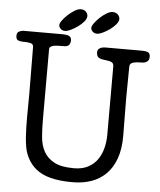

<svg xmlns="http://www.w3.org/2000/svg" viewBox="-63 -1026 910 1094"><g transform="rotate(5 392.0 -479.0)"><path d="M395 -936Q395 -921 381 -904.5Q367 -888 347.5 -874Q328 -860 308 -850.5Q288 -841 275 -841Q260 -841 250 -850.5Q240 -860 240 -872Q240 -882 252.5 -899Q265 -916 283 -932.5Q301 -949 320.5 -960.5Q340 -972 354 -972Q374 -972 384.5 -960.5Q395 -949 395 -936ZM578 -936Q578 -921 564 -904.5Q550 -888 530.5 -874Q511 -860 491 -850.5Q471 -841 458 -841Q443 -841 433 -850.5Q423 -860 423 -872Q423 -882 435.5 -899Q448 -916 465.5 -932.5Q483 -949 502.5 -960.5Q522 -972 536 -972Q556 -972 567 -960.5Q578 -949 578 -936ZM194 -323Q194 -273 198 -226.5Q202 -180 221.5 -144.5Q241 -109 281 -87.5Q321 -66 394 -66Q442 -66 475.5 -84Q509 -102 529 -131.5Q549 -161 558 -197.5Q567 -234 567 -272V-663Q567 -680 556 -686.5Q545 -693 515 -696Q486 -699 477 -708.5Q468 -718 468 -736Q468 -751 480.5 -759Q493 -767 515 -767H718Q750 -767 759.5 -760Q769 -753 769 -736Q769 -716 756.5 -708Q744 -700 732 -700Q697 -700 677.5 -694.5Q658 -689 658 -670Q658 -622 657 -580.5Q656 -539 656 -492Q656 -437 657 -382Q658 -327 658 -272Q658 -198 638.5 -144Q619 -90 584 -55Q549 -20 500.5 -3Q452 14 393 14Q276 14 213 -20Q150 -54 123 -125Q116 -143 112 -167.5Q108 -192 106 -220Q104 -248 103.5 -277.5Q103 -307 103 -334Q103 -366 103.5 -399.5Q104 -433 104 -467Q104 -534 103 -600Q102 -666 102 -734Q102 -751 85.5 -755Q69 -759 39 -759Q26 -759 14 -764Q2 -769 2 -790Q2 -809 16 -815Q30 -821 39 -821H258Q290 -821 302 -814Q314 -807 314 -790Q314 -773 305.5 -763.5Q297 -754 277 -754Q261 -754 246 -753.5Q231 -753 219.5 -751Q208 -749 201 -743.5Q194 -738 194 -729Z"/></g></svg>

Font: Life Savers ExtraBold
Style: Regular
Weight: 800
Designer: Pablo Impallari, Rodrigo Fuenzalida, Brenda Gallo
Foundry: Pablo Impallari, Rodrigo Fuenzalida, Brenda Gallo
Version: Version 3.001; ttfautohint (v0.95) -l 8 -r 50 -G 200 -x 14 -